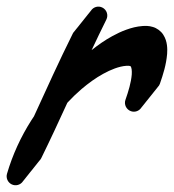

<svg xmlns="http://www.w3.org/2000/svg" viewBox="-103 -543 519 572"><path d="M270.9 -246 270.8 -245.7 270.7 -245.6C265.9 -231.7 273.3 -216.5 287.2 -211.7C299 -207.6 311.6 -212.4 318.1 -222.4C319.4 -223.6 320.4 -225 321.4 -226.5C322.6 -227.7 323.7 -229.1 324.7 -230.6C325.9 -231.8 327 -233.2 328 -234.7C329.2 -235.9 330.3 -237.3 331.2 -238.8C332.4 -240 333.5 -241.4 334.5 -242.9C335.7 -244.1 336.8 -245.5 337.8 -246.9C339 -248.2 340.1 -249.6 341 -251C342.3 -252.3 343.4 -253.6 344.3 -255.1C345.5 -256.4 346.6 -257.7 347.6 -259.2C348.8 -260.5 349.9 -261.8 350.9 -263.3C352.1 -264.6 353.2 -265.9 354.1 -267.4C355.4 -268.6 356.4 -270 357.4 -271.5C358.6 -272.7 359.7 -274.1 360.7 -275.6C361.9 -276.8 363 -278.2 364 -279.7C365.2 -280.9 366.3 -282.3 367.2 -283.8C369.9 -286.5 372.1 -289.8 373.4 -293.6C383 -321.4 392.1 -349.4 394.9 -382.4C395.5 -390.7 395.6 -399.4 394.3 -409C393 -418.4 390.2 -429.2 383.2 -439.9C376.3 -450.7 363.9 -459.5 352.3 -462.7C340.5 -466.4 330 -466 321.7 -465.5C304.2 -464.2 288.4 -460 273.5 -454.6C258.6 -449.3 244.7 -442.6 231.4 -435.3C209.3 -423.2 189.1 -409 169.9 -393.6C184.3 -424.2 198.9 -454.6 213.9 -484.8L213.9 -484.8C220.4 -498 215.1 -514 201.9 -520.5C189.7 -526.6 175.1 -522.3 167.9 -511.1C166.6 -509.9 165.6 -508.5 164.6 -507C163.4 -505.8 162.3 -504.4 161.3 -502.9C160.1 -501.7 159 -500.4 158 -498.9C156.8 -497.6 155.7 -496.3 154.8 -494.8C153.6 -493.5 152.5 -492.2 151.5 -490.7C150.3 -489.4 149.2 -488.1 148.2 -486.6C147 -485.4 145.9 -484 145 -482.5C143.7 -481.3 142.7 -479.9 141.7 -478.4C140.5 -477.2 139.4 -475.8 138.4 -474.3C137.2 -473.1 136.1 -471.7 135.1 -470.2C133.9 -469 132.8 -467.6 131.9 -466.1C130.6 -464.9 129.6 -463.5 128.6 -462C127.4 -460.8 126.3 -459.5 125.3 -458C124.1 -456.7 123 -455.4 122 -453.9C120.8 -452.6 119.7 -451.3 118.8 -449.8C116.9 -447.8 115.1 -445.7 113.9 -443.1C73.2 -361.4 35.8 -278.6 -1.9 -196.3C-4.4 -192.6 -6.9 -188.9 -9.3 -185.1C-40.9 -135.6 -65.7 -81.7 -82.2 -25.1C-85.7 -13 -80.1 0.4 -68.3 6.2C-56.1 12.2 -41.6 7.9 -34.4 -3.2C-33.2 -4.5 -32.1 -5.8 -31.1 -7.3C-29.9 -8.5 -28.8 -9.9 -27.8 -11.4C-26.6 -12.6 -25.5 -14 -24.6 -15.5C-23.4 -16.7 -22.3 -18.1 -21.3 -19.6C-20.1 -20.8 -19 -22.2 -18 -23.7C-16.8 -24.9 -15.7 -26.3 -14.8 -27.8C-13.5 -29 -12.5 -30.4 -11.5 -31.9C-10.3 -33.1 -9.2 -34.4 -8.2 -35.9C-7 -37.2 -5.9 -38.5 -4.9 -40C-3.7 -41.3 -2.6 -42.6 -1.7 -44.1C-0.5 -45.4 0.6 -46.7 1.6 -48.2C2.8 -49.4 3.9 -50.8 4.9 -52.3C6.1 -53.5 7.2 -54.9 8.1 -56.4C9.4 -57.6 10.4 -59 11.4 -60.5C12.6 -61.7 13.7 -63.1 14.7 -64.6C16.6 -66.5 18.4 -68.8 19.7 -71.4C46.5 -125.9 72 -180.9 97.2 -235.9C97.6 -236.5 98 -237.1 98.4 -237.7C111.6 -251.9 125.6 -265.4 140.2 -277.9C160.5 -295.1 182 -310.8 204.7 -323.2C227.1 -335.5 251.5 -345.4 273 -346.9C278.7 -347.3 282.5 -347.1 284.2 -346.4C286.2 -345.7 285.8 -345.8 286.6 -344.8C287.4 -343.7 288.7 -340.7 289.2 -336.3C289.8 -331.8 289.9 -326.5 289.5 -320.8C287.6 -297.5 279.8 -271.3 270.9 -246Z"/></svg>

Font: Ambarawa
Style: Script
Weight: 500
Foundry: Ekosamp
Version: Version 1.001;